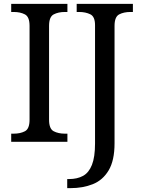

<svg xmlns="http://www.w3.org/2000/svg" viewBox="-20 -734 736 994"><path d="M38 0V-42H51Q85 -42 109 -54.5Q133 -67 133 -114V-600Q133 -647 109 -659.5Q85 -672 51 -672H38V-714H329V-672H316Q282 -672 258 -659.5Q234 -647 234 -600V-114Q234 -67 258 -54.5Q282 -42 316 -42H329V0ZM328 240V193H337Q380 193 410 176.5Q440 160 456 119.5Q472 79 472 9V-604Q472 -648 447.5 -660Q423 -672 390 -672H377V-714H668V-672H655Q621 -672 597 -659.5Q573 -647 573 -600V8Q573 97 542.5 148Q512 199 460.5 219.5Q409 240 345 240Z"/></svg>

Font: Noto Serif Yezidi
Style: Regular
Weight: 400
Designer: Dalton Maag Ltd
Foundry: Dalton Maag Ltd
Version: Version 1.001; ttfautohint (v1.8.4.7-5d5b)